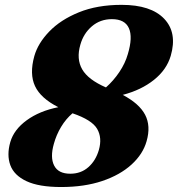

<svg xmlns="http://www.w3.org/2000/svg" viewBox="-20 -736 716 772"><path d="M226 16Q136.5 16 86.5 -7.5Q36.5 -31 21.5 -72Q6.5 -113 21.5 -165Q36 -215 87.5 -252.5Q139 -290 214.5 -305Q143.5 -341 120.8 -389.8Q98 -438.5 118 -510.5Q132.5 -562 178 -609.2Q223.5 -656.5 297.2 -686.5Q371 -716.5 469 -716.5Q587 -716.5 640.2 -660.5Q693.5 -604.5 666.5 -511.5Q650 -455.5 599 -414.8Q548 -374 473.5 -354.5Q540 -319.5 563.5 -274.5Q587 -229.5 569.5 -168.5Q555 -116.5 509 -74.5Q463 -32.5 391 -8.2Q319 16 226 16ZM303 -556Q286.5 -499 310.5 -457.2Q334.5 -415.5 406 -384.5Q436.5 -411.5 460 -446.5Q483.5 -481.5 494 -518.5Q514.5 -586.5 498.2 -622.8Q482 -659 430 -659Q383 -659 349.2 -630Q315.5 -601 303 -556ZM196.5 -157.5Q181 -103 197.8 -70.2Q214.5 -37.5 262.5 -37.5Q305.5 -37.5 335.2 -63.8Q365 -90 377.5 -133Q391.5 -182 370.5 -218Q349.5 -254 271.5 -280.5Q245 -258 225.8 -226Q206.5 -194 196.5 -157.5Z"/></svg>

Font: Fraunces 9pt S050
Style: Bold Italic
Weight: 700
Italic angle: -16°
Version: Version 1.000; ttfautohint (v1.8.3)